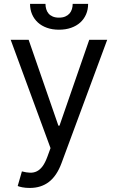

<svg xmlns="http://www.w3.org/2000/svg" viewBox="-20 -747 597 972"><path d="M130.7 204.5Q109.4 204.5 92.7 201.2Q76 197.8 69.6 194.6L90.9 120.7Q114 126.8 132.6 127.3Q151.3 127.8 166.9 120Q182.5 112.2 195.7 94.5Q208.8 76.7 220.2 45.5L235.8 2.8L34.1 -545.5H125L275.6 -110.8H281.2L431.8 -545.5H522.7L291.2 79.5Q267.4 143.5 227.6 174Q187.9 204.5 130.7 204.5ZM426.1 -727.3Q426.1 -698.5 415.8 -674.5Q405.5 -650.6 386.4 -633.2Q367.2 -615.8 339.8 -606.2Q312.5 -596.6 278.4 -596.6Q245 -596.6 217.9 -606.2Q190.7 -615.8 171.7 -633.2Q152.7 -650.6 142.4 -674.5Q132.1 -698.5 132.1 -727.3H210.2Q210.2 -713.4 214 -700.8Q217.7 -688.2 225.7 -678.6Q233.7 -669 246.8 -663.4Q259.9 -657.7 278.4 -657.7Q297.2 -657.7 310.4 -663.4Q323.5 -669 331.9 -678.6Q340.2 -688.2 344.1 -700.8Q348 -713.4 348 -727.3Z"/></svg>

Font: Fast_Sans
Style: Regular
Weight: 400
Designer: Rasmus Andersson
Foundry: rsms
Version: Version 3.018;git-588b23468